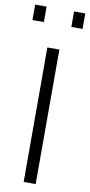

<svg xmlns="http://www.w3.org/2000/svg" viewBox="-111 -938 458 977"><g transform="rotate(10 117.5 -449.5)"><path d="M87 0V-695H149V0ZM-12 -819V-899H47V-819ZM189 -819V-899H247V-819Z"/></g></svg>

Font: Titillium Web[RUS by Daymarius]
Style: Regular
Weight: 300
Designer: Cyrillization by Daymarius
Foundry: Cyrillization by Daymarius
Version: Version 1.002 September 12, 2018